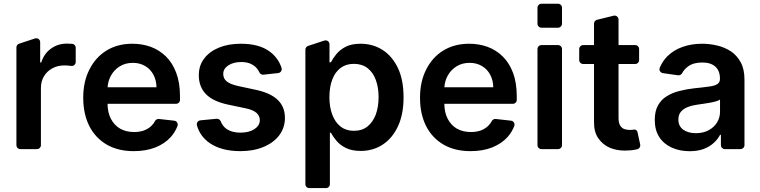

<svg xmlns="http://www.w3.org/2000/svg" viewBox="-20 -782 3988 1007"><path d="M66.1 -20.6V-533.4Q66.1 -540.1 70 -545.5Q73.9 -550.8 80.3 -552.9L163.4 -580.3Q166.5 -581.3 170.1 -581.3Q178.6 -581.3 184.7 -575.3Q190.7 -569.2 190.7 -560.7V-454.5H196.4Q211.3 -501.8 247.9 -527.3Q283.7 -553.3 331 -553.3Q342 -553.3 355.1 -552.2H358Q366.1 -551.8 371.6 -545.8Q377.1 -539.8 377.1 -531.6V-457Q377.1 -447.4 370 -441.2Q362.9 -435 353.3 -436.4H351.6Q335.2 -438.9 317.5 -438.9Q282 -438.9 254.6 -423.7Q226.6 -408.7 210.6 -382.1Q194.6 -355.5 194.6 -320.7V-20.6Q194.6 -12.1 188.6 -6Q182.5 0 174 0H87Q78.1 0 72.1 -6Q66.1 -12.1 66.1 -20.6Z M540.1 -23.4Q480.5 -58.2 448.5 -120.7Q416.5 -184.3 416.5 -269.5Q416.5 -354 448.9 -417.3Q481.2 -481.5 538.7 -517Q596.6 -552.6 674.7 -552.6Q725.1 -552.6 770.2 -536.6Q815.3 -519.9 849.8 -486.5Q884.2 -453.1 904.1 -400.6Q924 -348.4 924 -277V-258.2Q924 -249.6 918 -243.6Q911.9 -237.6 903.4 -237.6H544Q544.7 -191.8 561.4 -159.4Q579.2 -125 610.1 -107.2Q641.7 -89.5 683.2 -89.5Q711.6 -89.5 734 -97.3Q757.1 -105.8 773.4 -121.1Q785.9 -133.2 793 -147Q795.8 -152.7 801.7 -155.7Q807.5 -158.7 813.9 -158L893.8 -149.1Q902 -148.4 907.1 -142.4Q912.3 -136.4 912.3 -128.6Q912.3 -124.3 910.9 -121.1Q898.8 -89.5 875.7 -63.2Q843.8 -28.1 794.4 -8.5Q745 10.7 681.5 10.7Q599.4 10.7 540.1 -23.4ZM800.8 -324.2Q800.1 -361.2 784.8 -389.9Q769.5 -419 741.5 -435.7Q713.1 -452.4 676.5 -452.4Q637.4 -452.4 607.2 -433.6Q577.8 -414.8 561.1 -383.9Q546.5 -356.9 544.4 -324.2Z M1080.3 -31.2Q1029.1 -66.8 1012.8 -124.6Q1012.1 -126.4 1012.1 -130.3Q1012.1 -138.1 1017.4 -144.2Q1022.7 -150.2 1030.9 -150.9L1116.1 -159.1Q1122.9 -159.8 1128.9 -156.1Q1134.9 -152.3 1137.4 -146Q1147.7 -119.7 1169 -105.1Q1197.1 -86.3 1241.1 -86.3Q1286.6 -86.3 1315 -105.1Q1342.7 -123.9 1342.7 -151.6Q1342.7 -174.7 1324.9 -190.3Q1306.8 -206 1269.2 -213.8L1176.1 -233.3Q1097.3 -250 1060 -288.4Q1022.7 -327.4 1022.7 -387.1Q1022.7 -438.2 1050.4 -474.4Q1077.8 -511.4 1128.2 -532.3Q1177.9 -552.6 1243.3 -552.6Q1339.5 -552.6 1394.5 -511.7Q1439.6 -478.3 1456.7 -425.8Q1457.7 -422.6 1457.7 -419.7Q1457.7 -411.9 1452.4 -405.7Q1447.1 -399.5 1439.3 -398.8L1361.5 -390.3Q1354.8 -389.6 1349.1 -392.9Q1343.4 -396.3 1340.6 -402.3Q1335.6 -412.6 1328.5 -421.9Q1316.1 -437.5 1295.5 -447.1Q1275.2 -456.7 1245 -456.7Q1204.9 -456.7 1177.9 -439.3Q1150.9 -421.9 1150.9 -394.2Q1150.9 -370 1168.7 -355.5Q1186.1 -340.6 1228 -331L1321 -311.1Q1398.4 -294.7 1436.4 -258.2Q1474.4 -221.9 1474.4 -163.4Q1474.4 -112.6 1444.6 -72.4Q1414.4 -33 1362.2 -11.4Q1309.7 10.7 1241.5 10.7Q1142 10.7 1080.3 -31.2Z M1581.7 183.9V-521.7Q1581.7 -528.4 1585.6 -533.7Q1589.5 -539.1 1595.9 -541.2L1680.8 -569.2Q1683.9 -570.3 1687.5 -570.3Q1696 -570.3 1702.1 -564.3Q1708.1 -558.2 1708.1 -549.7V-455.3H1715.6Q1726.2 -476.2 1743.6 -497.5Q1761.4 -519.9 1792.6 -536.6Q1823.5 -552.6 1871.4 -552.6Q1934.7 -552.6 1985.8 -520.6Q2036.6 -488.3 2066.8 -425.8Q2096.6 -362.9 2096.6 -272Q2096.6 -182.5 2067.1 -119.3Q2038 -56.8 1986.9 -23.4Q1936.4 9.6 1871.8 9.6Q1825.3 9.6 1794 -6Q1763.8 -21 1744.7 -43.7Q1725.5 -66.8 1715.6 -85.9H1710.2V183.9Q1710.2 192.5 1704.2 198.5Q1698.2 204.5 1689.6 204.5H1602.6Q1593.8 204.5 1587.7 198.5Q1581.7 192.5 1581.7 183.9ZM1723 -180Q1737.9 -140.3 1766.7 -117.9Q1795.1 -95.9 1835.9 -95.9Q1878.9 -95.9 1907.3 -118.6Q1936.1 -141.7 1951 -181.5Q1965.6 -221.9 1965.6 -272.7Q1965.6 -323.2 1951 -362.9Q1936.8 -402 1907.7 -424.7Q1878.9 -447.1 1835.9 -447.1Q1794.4 -447.1 1766 -425.4Q1736.9 -403.4 1722.7 -364.7Q1707.7 -326 1707.7 -272.7Q1707.7 -219.5 1723 -180Z M2306.5 -23.4Q2246.8 -58.2 2214.8 -120.7Q2182.9 -184.3 2182.9 -269.5Q2182.9 -354 2215.2 -417.3Q2247.5 -481.5 2305 -517Q2362.9 -552.6 2441.1 -552.6Q2491.5 -552.6 2536.6 -536.6Q2581.7 -519.9 2616.1 -486.5Q2650.6 -453.1 2670.5 -400.6Q2690.3 -348.4 2690.3 -277V-258.2Q2690.3 -249.6 2684.3 -243.6Q2678.3 -237.6 2669.7 -237.6H2310.4Q2311.1 -191.8 2327.8 -159.4Q2345.5 -125 2376.4 -107.2Q2408 -89.5 2449.6 -89.5Q2478 -89.5 2500.4 -97.3Q2523.4 -105.8 2539.8 -121.1Q2552.2 -133.2 2559.3 -147Q2562.1 -152.7 2568 -155.7Q2573.9 -158.7 2580.3 -158L2660.2 -149.1Q2668.3 -148.4 2673.5 -142.4Q2678.6 -136.4 2678.6 -128.6Q2678.6 -124.3 2677.2 -121.1Q2665.1 -89.5 2642 -63.2Q2610.1 -28.1 2560.7 -8.5Q2511.4 10.7 2447.8 10.7Q2365.8 10.7 2306.5 -23.4ZM2567.1 -324.2Q2566.4 -361.2 2551.1 -389.9Q2535.9 -419 2507.8 -435.7Q2479.4 -452.4 2442.8 -452.4Q2403.8 -452.4 2373.6 -433.6Q2344.1 -414.8 2327.4 -383.9Q2312.9 -356.9 2310.7 -324.2Z M2799 -20.6V-524.5Q2799 -533.4 2805 -539.4Q2811.1 -545.5 2820 -545.5H2907Q2915.5 -545.5 2921.5 -539.4Q2927.6 -533.4 2927.6 -524.5V-20.6Q2927.6 -12.1 2921.5 -6Q2915.5 0 2907 0H2820Q2811.1 0 2805 -6Q2799 -12.1 2799 -20.6ZM2799 -741.5Q2799 -750 2805 -756.2Q2811.1 -762.4 2820 -762.4H2907Q2915.5 -762.4 2921.5 -756.2Q2927.6 -750 2927.6 -741.5V-657.7Q2927.6 -649.1 2921.5 -642.9Q2915.5 -636.7 2907 -636.7H2820Q2811.1 -636.7 2805 -642.9Q2799 -649.1 2799 -657.7Z M3179 -6.7Q3140.3 -23.8 3117.5 -57.5Q3094.8 -90.6 3095.5 -142.4V-446.4H3039.1Q3030.2 -446.4 3024 -452.4Q3017.8 -458.5 3017.8 -467V-524.9Q3017.8 -533.4 3024 -539.4Q3030.2 -545.5 3039.1 -545.5H3095.5V-658Q3095.5 -665.1 3100 -671Q3104.4 -676.8 3111.5 -678.3L3198.2 -699.6Q3201.7 -700.3 3203.1 -700.3Q3211.6 -700.3 3217.9 -694.1Q3224.1 -687.9 3224.1 -679V-545.5H3311.4Q3320 -545.5 3326 -539.4Q3332 -533.4 3332 -524.9V-467Q3332 -458.5 3326 -452.4Q3320 -446.4 3311.4 -446.4H3224.1V-163.7Q3224.1 -137.8 3232.2 -124.3Q3240.1 -111.2 3253.2 -105.5Q3267 -100.5 3282.3 -100.5Q3293.3 -100.5 3304.7 -102.3Q3305.8 -102.6 3307.9 -102.6Q3313.2 -102.6 3317.6 -98.9Q3322.1 -95.2 3323.5 -89.5L3337.7 -23.8Q3338.1 -22.4 3338.1 -19.5Q3338.1 -12.4 3333.6 -6.7Q3329.2 -1.1 3322.1 0.7L3312.5 2.8Q3289.8 7.8 3257.5 7.8Q3214.5 7.8 3179 -6.7Z M3503.2 -7.8Q3461.6 -26.6 3437.9 -62.9Q3414.1 -99.4 3414.1 -153.1Q3414.1 -199.2 3431.1 -229.4Q3448.2 -259.9 3477.6 -277.7Q3507.5 -296.2 3544 -305Q3581.3 -314.6 3621.1 -318.9Q3664.8 -323.2 3698.9 -328.1Q3728.3 -331.7 3742.2 -340.9Q3756 -349.4 3756 -367.9V-370Q3756 -410.2 3732.2 -432.2Q3708.1 -454.2 3663.7 -454.2Q3616.1 -454.2 3588.8 -433.6Q3568.5 -418.7 3557.5 -398.1Q3554.3 -392.4 3548.5 -389.4Q3542.6 -386.4 3536.2 -387.1L3456.7 -398.4Q3448.9 -399.5 3443.7 -405.5Q3438.6 -411.6 3438.6 -419Q3438.6 -422.6 3440.3 -427.2Q3455.3 -461.6 3478.7 -485.4Q3512.1 -519.2 3558.6 -535.5Q3605.5 -552.6 3663 -552.6Q3701.3 -552.6 3741.5 -543.3Q3779.5 -534.4 3812.9 -513.1Q3845.2 -491.5 3864.7 -455.6Q3884.6 -419 3884.6 -365.1V-20.6Q3884.6 -12.1 3878.4 -6Q3872.2 0 3863.6 0H3781.6Q3773.1 0 3767 -6Q3761 -12.1 3761 -20.6V-74.9H3756.7Q3745.4 -52.6 3723.7 -32.7Q3702.1 -12.8 3670.8 -0.7Q3638.8 11 3596.6 11Q3545.1 11 3503.2 -7.8ZM3563.9 -101.6Q3589.5 -83.5 3630 -83.5Q3668 -83.5 3697.1 -99.1Q3725.5 -114.7 3740.8 -139.9Q3756.4 -165.8 3756.4 -195.7V-259.9Q3749.6 -254.6 3735.8 -250.7Q3721.6 -246.4 3703.8 -243.3L3668.7 -237.6L3638.5 -233.3Q3609.4 -229.4 3587 -220.5Q3563.6 -211.3 3551.1 -195.7Q3538 -180.4 3538 -155.2Q3538 -119.7 3563.9 -101.6Z"/></svg>

Font: DeltaSans SemiBold
Style: Regular
Weight: 600
Designer: Rasmus Andersson
Foundry: rsms
Version: Version 3.012